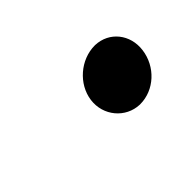

<svg xmlns="http://www.w3.org/2000/svg" viewBox="-36 -479 289 289"><g transform="rotate(-45 109.0 -334.5)"><path d="M146 -279H147C177 -279 203 -303 207 -334C211 -364 191 -389 162 -390H161C131 -390 103 -366 99 -336C95 -306 117 -280 146 -279Z"/></g></svg>

Font: Hussar Pisanka
Style: SbdKur
Weight: 600
Designer: Robert Jablonski
Foundry: Cannot Into Space Fonts
Version: Version 1.070